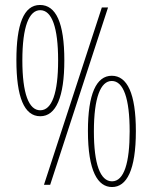

<svg xmlns="http://www.w3.org/2000/svg" viewBox="-20 -744 612 773"><path d="M141 -724C75 -724 46 -645 46 -502C46 -354 77 -276 142 -276C206 -276 239 -354 239 -501C239 -653 205 -724 141 -724ZM415 -714H390L157 0H182ZM142 -703C189 -703 214 -633 214 -501C214 -369 189 -300 142 -300C96 -300 70 -367 70 -501C70 -637 97 -703 142 -703ZM430 -439C368 -439 334 -366 334 -217C334 -54 374 9 431 9C490 9 527 -59 527 -216C527 -368 492 -439 430 -439ZM430 -418C477 -418 502 -348 502 -215C502 -90 480 -14 431 -14C383 -14 358 -85 358 -215C358 -351 385 -418 430 -418Z"/></svg>

Font: Noto Sans Ethiopic ExtraCondensed Thin
Style: Regular
Weight: 100
Width: 2
Designer: Monotype Design Team
Foundry: Monotype Imaging Inc.
Version: Version 2.102